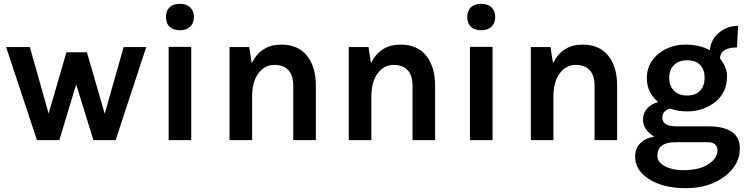

<svg xmlns="http://www.w3.org/2000/svg" viewBox="-20 -732 3905 1003"><path d="M173 0 12 -486H136L234 -139L327 -459H434L527 -138L626 -486H744L584 0H468L378 -291L290 0Z M979 0H861V-487H979ZM920 -712Q954 -712 973.5 -693.5Q993 -675 993 -643Q993 -611 973.5 -592.5Q954 -574 920 -574Q885 -574 866 -592Q847 -610 847 -643Q847 -676 866 -694Q885 -712 920 -712Z M1179 -486H1282L1295 -402Q1343 -499 1449 -499Q1537 -499 1583.5 -441Q1630 -383 1630 -284V0H1512V-284Q1512 -338 1486.5 -365.5Q1461 -393 1413 -393Q1363 -393 1330 -349Q1297 -305 1297 -225V0H1179Z M1802 -486H1905L1918 -402Q1966 -499 2072 -499Q2160 -499 2206.5 -441Q2253 -383 2253 -284V0H2135V-284Q2135 -338 2109.5 -365.5Q2084 -393 2036 -393Q1986 -393 1953 -349Q1920 -305 1920 -225V0H1802Z M2553 0H2435V-487H2553ZM2494 -712Q2528 -712 2547.5 -693.5Q2567 -675 2567 -643Q2567 -611 2547.5 -592.5Q2528 -574 2494 -574Q2459 -574 2440 -592Q2421 -610 2421 -643Q2421 -676 2440 -694Q2459 -712 2494 -712Z M2753 -486H2856L2869 -402Q2917 -499 3023 -499Q3111 -499 3157.5 -441Q3204 -383 3204 -284V0H3086V-284Q3086 -338 3060.5 -365.5Q3035 -393 2987 -393Q2937 -393 2904 -349Q2871 -305 2871 -225V0H2753Z M3418 -199Q3359 -249 3359 -324Q3359 -402 3421 -452Q3482 -499 3558 -499Q3635 -499 3688 -470Q3694 -528 3737 -562Q3780 -597 3836 -597L3830 -484Q3744 -484 3741 -427Q3778 -381 3778 -333Q3778 -248 3715 -198Q3652 -150 3569 -150Q3521 -150 3480 -165Q3440 -153 3440 -117Q3440 -72 3516 -72H3679Q3845 -72 3845 44Q3845 127 3769 187Q3687 251 3563 251Q3442 251 3368 202Q3298 156 3298 87Q3298 43 3325 16Q3352 -11 3398 -18Q3339 -54 3339 -107Q3339 -141 3360.5 -165Q3382 -189 3418 -199ZM3679 11H3508Q3414 11 3414 82Q3414 115 3453 136Q3492 157 3547 157Q3637 157 3683 124Q3728 94 3728 52Q3728 33 3715 22Q3702 11 3679 11ZM3570 -233Q3614 -233 3637.5 -258.5Q3661 -284 3661 -325Q3661 -368 3638 -392.5Q3615 -417 3570 -417Q3525 -417 3500.5 -392Q3476 -367 3476 -325Q3476 -284 3500.5 -258.5Q3525 -233 3570 -233Z"/></svg>

Font: Karla Neue
Style: Bold
Weight: 700
Designer: Jonathan Pinhorn
Foundry: PYRS Fontlab Ltd. / Made with FontLab
Version: Version 1.000;PS 001.001;hotconv 1.0.56